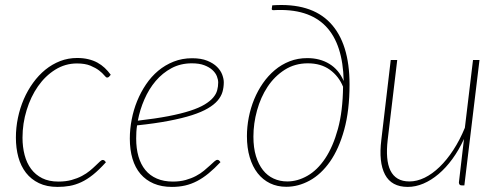

<svg xmlns="http://www.w3.org/2000/svg" viewBox="-20 -729 1965 755"><path d="M396.5 -91Q369.5 -61 345.8 -42Q322 -23 299.2 -12.5Q276.5 -2 254 2Q231.5 6 206.5 6Q164 6 133.2 -8.8Q102.5 -23.5 82.2 -49.5Q62 -75.5 52.2 -111Q42.5 -146.5 42.5 -188Q42.5 -227 50.5 -265.5Q58.5 -304 73.5 -338.8Q88.5 -373.5 110 -403.2Q131.5 -433 158.2 -454.8Q185 -476.5 216.5 -488.8Q248 -501 283.5 -501Q307.5 -501 327.2 -496.2Q347 -491.5 363 -482.8Q379 -474 391.8 -462Q404.5 -450 415.5 -435L408.5 -427Q405.5 -424 401 -424Q397 -424 390 -432.8Q383 -441.5 369.8 -451.8Q356.5 -462 335.5 -470.8Q314.5 -479.5 282.5 -479.5Q236.5 -479.5 197.2 -455Q158 -430.5 129.5 -389.8Q101 -349 84.8 -296.2Q68.5 -243.5 68.5 -187.5Q68.5 -151 76.8 -119.5Q85 -88 102.2 -64.8Q119.5 -41.5 146 -28.2Q172.5 -15 209.5 -15Q238.5 -15 261.2 -21.2Q284 -27.5 302 -37Q320 -46.5 333.2 -57.5Q346.5 -68.5 356.2 -78Q366 -87.5 372.8 -93.8Q379.5 -100 384 -100Q388.5 -100 391.5 -97L396.5 -91Z M860 -405.5Q860 -385.5 854.8 -367.5Q849.5 -349.5 835.5 -333.2Q821.5 -317 797.2 -302.8Q773 -288.5 735 -276.2Q697 -264 643.8 -253.8Q590.5 -243.5 519 -236Q517 -223 516.2 -210.2Q515.5 -197.5 515.5 -184.5Q515.5 -145 524.5 -113.8Q533.5 -82.5 551.5 -60.5Q569.5 -38.5 596.8 -26.8Q624 -15 660 -15Q687.5 -15 710 -21.2Q732.5 -27.5 750.5 -37Q768.5 -46.5 782 -57.8Q795.5 -69 805.8 -78.5Q816 -88 823 -94.2Q830 -100.5 835 -100.5Q839 -100.5 842 -97.5L847 -91.5Q823 -66 800.5 -47.5Q778 -29 755 -17Q732 -5 707.8 0.5Q683.5 6 656 6Q615.5 6 584.5 -7.2Q553.5 -20.5 532.5 -45Q511.5 -69.5 501 -104.8Q490.5 -140 490.5 -184Q490.5 -221 497.8 -258.8Q505 -296.5 519.2 -331.5Q533.5 -366.5 554.2 -397.2Q575 -428 602.2 -450.8Q629.5 -473.5 663 -486.8Q696.5 -500 735.5 -500Q771 -500 795 -490.2Q819 -480.5 833.5 -466Q848 -451.5 854 -435Q860 -418.5 860 -405.5ZM734.5 -480Q690 -480 654.5 -461Q619 -442 592.2 -410.5Q565.5 -379 547.8 -338.2Q530 -297.5 522 -254.5Q591.5 -262.5 642 -272.2Q692.5 -282 727.8 -293.5Q763 -305 784.5 -318Q806 -331 818 -345Q830 -359 834 -374Q838 -389 838 -404.5Q838 -416 832.8 -429.2Q827.5 -442.5 815.2 -453.8Q803 -465 783.2 -472.5Q763.5 -480 734.5 -480Z M1050.5 -708Q1202.5 -719 1278.5 -639Q1354.5 -559 1354.5 -397Q1354.5 -294.5 1333.5 -218.8Q1312.5 -143 1277.5 -93.2Q1242.5 -43.5 1197.8 -19Q1153 5.5 1105.5 5.5Q1070.5 5.5 1042 -8.2Q1013.5 -22 993.2 -47.8Q973 -73.5 962 -110.5Q951 -147.5 951 -193.5Q951 -230 958.2 -267.2Q965.5 -304.5 979.5 -338.5Q993.5 -372.5 1014 -402Q1034.5 -431.5 1060.8 -453.5Q1087 -475.5 1119 -488Q1151 -500.5 1188.5 -500.5Q1238 -500.5 1275.2 -477.8Q1312.5 -455 1331.5 -410.5Q1330 -482.5 1312.5 -536.5Q1295 -590.5 1261 -625.8Q1227 -661 1175.8 -677Q1124.5 -693 1055 -689Q1050.5 -689 1049.2 -691.2Q1048 -693.5 1049 -696.5ZM1109.5 -15.5Q1150 -15.5 1189 -37.8Q1228 -60 1258.8 -106Q1289.5 -152 1308.8 -222Q1328 -292 1329 -388Q1312 -429.5 1277 -454.8Q1242 -480 1190.5 -480Q1139.5 -480 1099.5 -454.5Q1059.5 -429 1032.2 -387.8Q1005 -346.5 990.8 -295Q976.5 -243.5 976.5 -191.5Q976.5 -148 986.5 -115.2Q996.5 -82.5 1014 -60.2Q1031.5 -38 1056 -26.8Q1080.5 -15.5 1109.5 -15.5Z M1542 -493 1504.5 -179Q1500 -140 1502.5 -109.8Q1505 -79.5 1515.2 -58.5Q1525.5 -37.5 1544 -26.5Q1562.5 -15.5 1590 -15.5Q1619.5 -15.5 1649.8 -30.2Q1680 -45 1708.5 -72.5Q1737 -100 1762.5 -139Q1788 -178 1808 -226.5L1840 -493H1865.5L1806 0H1795.5Q1789.5 0 1787 -3.5Q1784.5 -7 1784.5 -11.5L1804.5 -182.5Q1784.5 -139 1759 -104Q1733.5 -69 1704.5 -44.5Q1675.5 -20 1644.8 -7Q1614 6 1583.5 6Q1519.5 6 1494 -42.5Q1468.5 -91 1479.5 -179L1516.5 -493Z"/></svg>

Font: Lato Thin
Style: Italic
Weight: 200
Italic angle: -7°
Designer: Lukasz Dziedzic
Foundry: tyPoland Lukasz Dziedzic
Version: Version 2.007; 2014-02-27